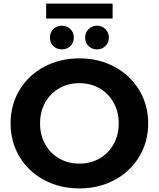

<svg xmlns="http://www.w3.org/2000/svg" viewBox="-20 -1037 884 1069"><path d="M39 -350Q39 -453 88.5 -535.5Q138 -618 225.5 -665Q313 -712 422 -712Q531 -712 618 -665Q705 -618 755 -535.5Q805 -453 805 -350Q805 -247 755 -164.5Q705 -82 618 -35Q531 12 422 12Q313 12 225.5 -35Q138 -82 88.5 -164.5Q39 -247 39 -350ZM641 -350Q641 -415 612.5 -466Q584 -517 534 -545.5Q484 -574 422 -574Q360 -574 310 -545.5Q260 -517 231.5 -466Q203 -415 203 -350Q203 -285 231.5 -234Q260 -183 310 -154.5Q360 -126 422 -126Q484 -126 534 -154.5Q584 -183 612.5 -234Q641 -285 641 -350ZM258 -828Q258 -856 277 -875Q296 -894 324 -894Q353 -894 372 -875Q391 -856 391 -828Q391 -799 372 -780.5Q353 -762 324 -762Q296 -762 277 -780.5Q258 -799 258 -828ZM454 -828Q454 -856 473.5 -875Q493 -894 520 -894Q548 -894 567 -875Q586 -856 586 -828Q586 -799 567 -780.5Q548 -762 520 -762Q492 -762 473 -780.5Q454 -799 454 -828ZM237 -1017H607V-934H237Z"/></svg>

Font: Montserrat-Bold
Style: Bold
Weight: 700
Version: Version 7.200